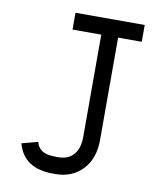

<svg xmlns="http://www.w3.org/2000/svg" viewBox="-80 -747 684 823"><g transform="rotate(10 262.5 -336.0)"><path d="M483.4 -683.6V-610.4H380.4V-164.6Q380.4 -83 334.7 -35.4Q289.1 12.2 216.8 12.2H207Q78.6 12.2 50.8 -92.3L121.1 -110.8Q123.5 -100.6 127.7 -93.3Q131.8 -85.9 140.9 -77.9Q149.9 -69.8 166.5 -65.4Q183.1 -61 207 -61H216.8Q259.8 -61 283.4 -88.1Q307.1 -115.2 307.1 -164.6V-610.4H182.1V-683.6Z"/></g></svg>

Font: Anka/Coder Condensed
Style: Regular
Weight: 400
Width: 4
Monospace: yes
Version: Version 1.100